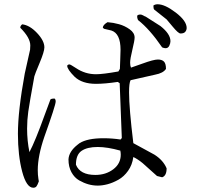

<svg xmlns="http://www.w3.org/2000/svg" viewBox="-20 -800 960 900"><path d="M719 -780Q753 -780 804 -741Q855 -702 855 -669Q855 -659 848.5 -651Q842 -643 826 -643Q816 -643 789.5 -675Q763 -707 761 -709L703 -755Q699 -759 699 -774Q707 -780 719 -780ZM779 -607Q779 -597 773.5 -585.5Q768 -574 756 -574Q749 -574 740 -578Q682 -663 627 -706Q621 -720 624 -728Q630 -732 637 -732Q644 -732 651.5 -727.5Q659 -723 663 -722L732 -678Q779 -641 779 -607ZM611 -624Q611 -610 600.5 -567Q590 -524 590 -506Q590 -492 594 -483Q596 -483 648 -502Q700 -521 720 -521Q739 -521 748.5 -511.5Q758 -502 758 -477Q745 -457 707 -450L592 -424Q585 -411 585 -367Q585 -293 605 -129L704 -75Q745 -49 761 -11Q761 24 740 31L716 25L649 -35Q626 -54 605 -64Q600 -27 580.5 0.5Q561 28 535 42.5Q509 57 484.5 63.5Q460 70 438 70Q416 70 394.5 64Q373 58 351 45.5Q329 33 315 7.5Q301 -18 301 -53Q303 -90 344 -122L353 -129Q390 -152 465 -152Q506 -152 545 -146L551 -153L541 -410L532 -416Q471 -407 430 -407Q365 -407 330 -440Q295 -475 295 -492Q298 -498 306 -498Q310 -498 336 -481Q379 -452 430 -452Q462 -452 535 -465L542 -477Q542 -481 543.5 -517Q545 -553 545 -567Q545 -643 502 -657L468 -665Q465 -667 462 -670Q462 -683 484 -696Q511 -694 538 -686.5Q565 -679 588 -662.5Q611 -646 611 -624ZM427 20Q476 20 511 -6.5Q546 -33 546 -75Q546 -84 544 -94Q483 -111 438 -111Q389 -111 362.5 -93Q336 -75 336 -28Q355 20 427 20ZM162 50Q156 67 151 73.5Q146 80 136 80Q104 80 84 4.5Q64 -71 64 -173Q64 -280 96 -455L121 -567Q122 -577 122 -587Q122 -623 75 -670Q75 -679 84 -686Q119 -682 153.5 -645.5Q188 -609 188 -578Q188 -558 165.5 -504.5Q143 -451 141 -442Q118 -316 112.5 -276.5Q107 -237 107 -197Q107 -140 118 -87Q145 -138 189 -260L215 -330Q216 -332 216 -333Q219 -338 236 -338Q241 -334 241 -324Q241 -307 188 -159Q157 -69 157 -2Q157 19 160 38Z"/></svg>

Font: cwTeXMing
Style: Medium
Weight: 500
Version: Version 1.17